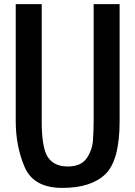

<svg xmlns="http://www.w3.org/2000/svg" viewBox="-20 -895 651 924"><path d="M55.7 -312.5V-875H180.7V-312.5Q180.7 -181.2 211.2 -137.5Q241.7 -93.8 305.7 -93.8Q369.6 -93.8 397 -133.1Q424.3 -172.4 427.5 -222.2Q430.7 -272 430.7 -312.5V-875H555.7V-312.5Q555.7 -123 487.1 -56.9Q418.5 9.3 280 9.3Q141.6 9.3 98.6 -91.1Q55.7 -191.4 55.7 -312.5Z"/></svg>

Font: Oswald-Regular
Style: Regular
Weight: 400
Designer: vernon adams
Foundry: vernon adams
Version: Version 2.002; ttfautohint (v0.92.18-e454-dirty) -l 8 -r 50 